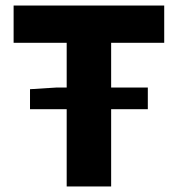

<svg xmlns="http://www.w3.org/2000/svg" viewBox="-20 -671 640 691"><path d="M88 -278V-350L184 -356H512V-278ZM220 0V-517H29V-651H571V-517H380V0Z"/></svg>

Font: Source Code Pro ExtraBold
Style: Regular
Weight: 800
Monospace: yes
Designer: Paul D. Hunt, Teo Tuominen
Foundry: Adobe Systems Incorporated
Version: Version 1.018;hotconv 1.0.116;makeotfexe 2.5.65601